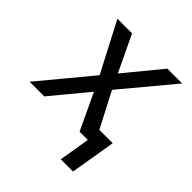

<svg xmlns="http://www.w3.org/2000/svg" viewBox="-189 -660 954 954"><g transform="rotate(45 288.0 -183.5)"><path d="M387 163H473L513 -76H419L323 -261L547 -530H443L286 -339L195 -530H92L228 -269L5 0H108L266 -191L356 0H414Z"/></g></svg>

Font: Iosevka Sparkle Oblique
Style: Regular
Weight: 400
Italic angle: -9°
Designer: Belleve Invis
Foundry: Belleve Invis
Version: Version 4.5.0; ttfautohint (v1.8.3)